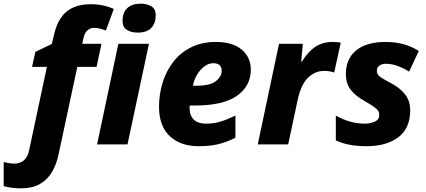

<svg xmlns="http://www.w3.org/2000/svg" viewBox="-125 -788 2326 1048"><path d="M-12 240Q-37 240 -63 236.5Q-89 233 -105 228V96Q-74 105 -48 105Q19 105 34 32L131 -423H50L68 -505L158 -548L167 -587Q188 -684 238 -724.5Q288 -765 370 -765Q406 -765 438.5 -758Q471 -751 496 -739L453 -621Q438 -627 422 -631.5Q406 -636 389 -636Q366 -636 351 -621Q336 -606 331 -582L324 -549H429L402 -423H297L194 58Q183 109 159 150.5Q135 192 93.5 216Q52 240 -12 240ZM627 -610Q592 -610 568 -624.5Q544 -639 544 -674Q544 -720 570 -744Q596 -768 643 -768Q676 -768 700.5 -754Q725 -740 725 -704Q725 -662 701 -636Q677 -610 627 -610ZM405 0 521 -549H688L571 0Z M960 10Q860 10 801.5 -45Q743 -100 743 -205Q743 -273 762.5 -336.5Q782 -400 820.5 -450Q859 -500 917.5 -529.5Q976 -559 1053 -559Q1145 -559 1194.5 -517Q1244 -475 1244 -408Q1244 -319 1169 -265.5Q1094 -212 937 -212H911Q910 -208 910 -204.5Q910 -201 910 -197Q910 -157 933 -135Q956 -113 999 -113Q1042 -113 1078 -124Q1114 -135 1160 -157V-36Q1116 -14 1070.5 -2Q1025 10 960 10ZM946 -320Q1021 -320 1053 -345Q1085 -370 1085 -401Q1085 -443 1039 -443Q1014 -443 991 -426Q968 -409 951 -381Q934 -353 928 -320Z M1282 0 1398 -549H1528L1519 -452H1523Q1557 -507 1597 -533Q1637 -559 1691 -559Q1703 -559 1715.5 -558Q1728 -557 1735 -555L1699 -392Q1689 -396 1675 -398.5Q1661 -401 1644 -401Q1595 -401 1556.5 -364Q1518 -327 1500 -244L1448 0Z M1876 10Q1772 10 1708 -22V-157Q1786 -113 1867 -113Q1893 -113 1919 -123.5Q1945 -134 1945 -160Q1945 -173 1939 -183Q1933 -193 1916 -205Q1899 -217 1866 -236Q1814 -265 1788.5 -299Q1763 -333 1763 -385Q1763 -466 1818.5 -512.5Q1874 -559 1980 -559Q2030 -559 2074.5 -547.5Q2119 -536 2161 -510L2108 -397Q2080 -415 2046.5 -427.5Q2013 -440 1982 -440Q1961 -440 1946.5 -430.5Q1932 -421 1932 -400Q1932 -383 1947.5 -370.5Q1963 -358 2002 -338Q2054 -312 2084 -275.5Q2114 -239 2114 -186Q2114 -88 2049.5 -39Q1985 10 1876 10Z"/></svg>

Font: Noto Sans ExtraBold
Style: Italic
Weight: 800
Italic angle: -12°
Designer: Monotype Design Team
Foundry: Monotype Imaging Inc.
Version: Version 2.013; ttfautohint (v1.8.4.7-5d5b)